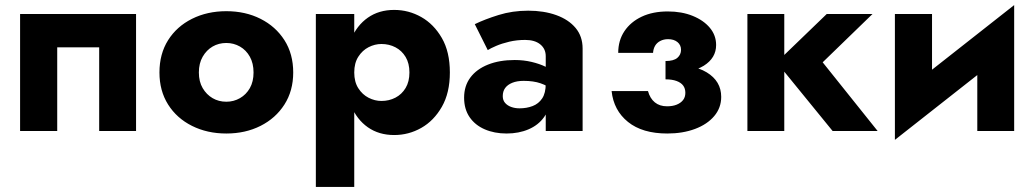

<svg xmlns="http://www.w3.org/2000/svg" viewBox="-20 -515 4070 755"><path d="M515 -460H59V0H205V-329H370V0H515Z M607 -230Q607 -158 641 -104Q675 -50 735 -20Q795 10 870 10Q945 10 1004.5 -20Q1064 -50 1098.5 -104Q1133 -158 1133 -230Q1133 -303 1098.5 -357Q1064 -411 1004.5 -441Q945 -471 870 -471Q795 -471 735 -441Q675 -411 641 -357Q607 -303 607 -230ZM762 -230Q762 -266 777 -292Q792 -318 816 -332Q840 -346 870 -346Q899 -346 923.5 -332Q948 -318 962.5 -292Q977 -266 977 -230Q977 -194 962.5 -168.5Q948 -143 923.5 -129Q899 -115 870 -115Q840 -115 816 -129Q792 -143 777 -168.5Q762 -194 762 -230Z M1373 220V-460H1222V220ZM1749 -230Q1749 -311 1717.5 -365.5Q1686 -420 1636.5 -448Q1587 -476 1530 -476Q1470 -476 1426.5 -445.5Q1383 -415 1360 -360Q1337 -305 1337 -230Q1337 -156 1360 -100.5Q1383 -45 1426.5 -14.5Q1470 16 1530 16Q1587 16 1636.5 -12Q1686 -40 1717.5 -95Q1749 -150 1749 -230ZM1590 -230Q1590 -194 1575 -169Q1560 -144 1535 -131Q1510 -118 1480 -118Q1454 -118 1429.5 -130.5Q1405 -143 1389 -168Q1373 -193 1373 -230Q1373 -267 1389 -292Q1405 -317 1429.5 -329.5Q1454 -342 1480 -342Q1510 -342 1535 -329Q1560 -316 1575 -291Q1590 -266 1590 -230Z M1957 -137Q1957 -156 1966.5 -169Q1976 -182 1994.5 -189.5Q2013 -197 2039 -197Q2078 -197 2105.5 -187.5Q2133 -178 2159 -159V-230Q2149 -241 2125.5 -252.5Q2102 -264 2070.5 -271.5Q2039 -279 2004 -279Q1944 -279 1899 -261Q1854 -243 1829.5 -210Q1805 -177 1805 -131Q1805 -86 1826.5 -54.5Q1848 -23 1886 -6.5Q1924 10 1972 10Q2020 10 2058.5 -6.5Q2097 -23 2119.5 -54.5Q2142 -86 2142 -130L2126 -186Q2126 -149 2112 -128Q2098 -107 2074.5 -98Q2051 -89 2023 -89Q2005 -89 1990 -94.5Q1975 -100 1966 -110.5Q1957 -121 1957 -137ZM1898 -318Q1909 -325 1931 -334.5Q1953 -344 1982.5 -351Q2012 -358 2045 -358Q2083 -358 2104.5 -340.5Q2126 -323 2126 -294V0H2271V-324Q2271 -372 2243.5 -405Q2216 -438 2167.5 -455.5Q2119 -473 2057 -473Q1995 -473 1940.5 -456Q1886 -439 1847 -420Z M2597 -230Q2699 -226 2747.5 -256.5Q2796 -287 2796 -338Q2796 -376 2771.5 -405.5Q2747 -435 2704 -452.5Q2661 -470 2606 -470Q2547 -470 2503.5 -449.5Q2460 -429 2435.5 -392.5Q2411 -356 2411 -307H2548Q2549 -323 2556 -335Q2563 -347 2576.5 -354Q2590 -361 2607 -361Q2630 -361 2644 -349.5Q2658 -338 2658 -319Q2658 -300 2643.5 -287.5Q2629 -275 2597 -275ZM2604 10Q2665 10 2713 -8Q2761 -26 2788.5 -58.5Q2816 -91 2816 -134Q2816 -196 2759 -230.5Q2702 -265 2597 -260V-203Q2623 -203 2640.5 -196.5Q2658 -190 2666.5 -178.5Q2675 -167 2675 -150Q2675 -133 2666 -121.5Q2657 -110 2641 -103.5Q2625 -97 2603 -97Q2574 -97 2555 -112.5Q2536 -128 2528 -157H2385Q2393 -81 2449.5 -35.5Q2506 10 2604 10Z M2919 -460V0H3064V-460ZM3231 -460 3034 -270 3254 0H3431L3215 -270L3411 -460Z M3963 -330 3968 -495 3504 -130 3499 35ZM3645 -460H3499V35L3645 -106ZM3968 -495 3823 -354V0H3968Z"/></svg>

Font: Glinicke Jost Bold
Style: Bold
Weight: 700
Version: Version 3.710